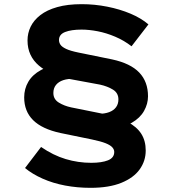

<svg xmlns="http://www.w3.org/2000/svg" viewBox="-20 -735 845 921"><path d="M511 -119 451 -189Q482 -189 503.5 -197Q525 -205 536.5 -220.5Q548 -236 548 -258Q548 -289 522 -305Q496 -321 460 -329L314 -356Q267 -365 230 -381.5Q193 -398 166.5 -420.5Q140 -443 126 -473Q112 -503 112 -541Q112 -576 127 -607Q142 -638 173.5 -662.5Q205 -687 254.5 -701Q304 -715 372 -715Q434 -715 494.5 -703Q555 -691 606 -669.5Q657 -648 692 -618L611 -513Q575 -541 532.5 -559Q490 -577 448.5 -585Q407 -593 371 -593Q322 -593 292.5 -581.5Q263 -570 263 -543Q263 -531 270 -520.5Q277 -510 297 -500.5Q317 -491 356 -483L518 -450Q606 -431 648 -387Q690 -343 690 -273Q690 -237 671 -203Q652 -169 612 -146Q572 -123 511 -119ZM414 166Q351 166 292.5 155Q234 144 184.5 122Q135 100 100 71L177 -30Q235 10 295 28Q355 46 418 46Q468 46 498 34Q528 22 528 -6Q528 -18 518.5 -28.5Q509 -39 486.5 -48Q464 -57 421 -66L270 -97Q182 -116 139 -158.5Q96 -201 96 -268Q96 -309 116 -343Q136 -377 176.5 -399Q217 -421 278 -426L339 -357Q306 -358 283.5 -350.5Q261 -343 248.5 -327.5Q236 -312 236 -289Q236 -259 262 -243Q288 -227 321 -220L475 -189Q547 -174 591.5 -150.5Q636 -127 657.5 -93.5Q679 -60 679 -13Q679 37 650 77.5Q621 118 562 142Q503 166 414 166Z"/></svg>

Font: Lexend Tera SemiBold
Style: Regular
Weight: 600
Version: Version 1.007